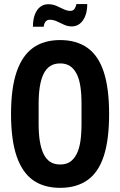

<svg xmlns="http://www.w3.org/2000/svg" viewBox="-20 -892 578 924"><path d="M269.6 12Q190.9 12 138.7 -25.2Q86.6 -62.3 59.8 -140.8Q33.1 -219.3 33.1 -343.2Q33.1 -467.1 59.8 -545.6Q86.6 -624.1 138.7 -661.7Q190.9 -699.2 269.6 -699.2Q348.1 -699.2 400.9 -661.7Q453.7 -624.1 479.4 -545.6Q505.1 -467.1 505.1 -343.2Q505.1 -219.3 479.4 -140.8Q453.7 -62.3 400.9 -25.2Q348.1 12 269.6 12ZM269.6 -100.4Q297.7 -100.4 316.7 -112.9Q335.7 -125.4 348.5 -150.2Q361.3 -174.9 366.8 -211.3Q372.3 -247.7 372.3 -296.3V-391.7Q372.3 -440.3 366.8 -476.6Q361.3 -512.9 348.5 -537.3Q335.7 -561.8 316.7 -574.3Q297.7 -586.8 269.6 -586.8Q241.3 -586.8 221.9 -574.3Q202.5 -561.8 190.2 -537.3Q178 -512.9 171.9 -476.6Q165.9 -440.3 165.9 -391.7V-296.3Q165.9 -247.7 171.9 -211.3Q178 -174.9 190.2 -150.2Q202.5 -125.4 221.9 -112.9Q241.3 -100.4 269.6 -100.4ZM138.5 -763.3Q138.5 -797.5 147.7 -821.7Q156.8 -846 173.4 -858.8Q190 -871.7 212.3 -871.7Q233.5 -871.7 251.3 -863.9Q269.2 -856 286 -847.8Q302.8 -839.6 318.5 -839.6Q331.7 -839.6 338.2 -848.8Q344.8 -858 348 -872.5H399.9Q399.9 -839.1 390.3 -815Q380.6 -790.8 364 -777.8Q347.4 -764.9 325.1 -764.9Q305.7 -764.9 288.1 -773.1Q270.5 -781.3 254 -789.1Q237.6 -797 219 -797Q206 -797 198.8 -787.3Q191.7 -777.7 190.4 -763.3Z"/></svg>

Font: Archivo SemiBold ExtraCondensed
Style: Regular
Weight: 600
Width: 2
Version: Version 2.001